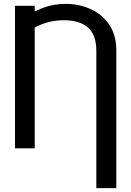

<svg xmlns="http://www.w3.org/2000/svg" viewBox="-20 -757 669 980"><path d="M573.7 203.1H471.7V-498.5Q471.7 -552.7 452.4 -586.9Q433.1 -621.1 396 -637.5Q358.9 -653.8 306.6 -653.8Q254.4 -653.8 208.7 -638.7Q163.1 -623.5 127.9 -598.1V-680.2Q162.1 -704.1 210.4 -720.7Q258.8 -737.3 315.9 -737.3Q383.3 -737.3 442.1 -710.7Q501 -684.1 537.4 -631.1Q573.7 -578.1 573.7 -498.5ZM157.2 -727.5V0H56.6V-727.5Z"/></svg>

Font: Inter 16pt
Style: Regular
Weight: 400
Version: Version 4.001;git-66647c0bb